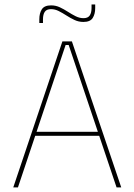

<svg xmlns="http://www.w3.org/2000/svg" viewBox="-20 -820 588 840"><path d="M38 0 253 -639H294.5L510.5 0H490L280.5 -623H267L58.5 0ZM127 -226V-243.5H421V-226ZM345 -724Q324.5 -724 306.2 -732.5Q288 -741 271 -752Q254 -763 237.2 -771.5Q220.5 -780 203 -780Q184 -780 176 -768.5Q168 -757 168 -735V-719.5H152V-735.5Q152 -762 163 -779.2Q174 -796.5 203.5 -796.5Q224 -796.5 242 -788Q260 -779.5 277 -768.5Q294 -757.5 311 -749Q328 -740.5 345.5 -740.5Q364.5 -740.5 372.5 -752.2Q380.5 -764 380.5 -785.5V-800.5H396.5V-784.5Q396.5 -758.5 385.5 -741.2Q374.5 -724 345 -724Z"/></svg>

Font: Anek Bangla Thin
Style: Regular
Weight: 250
Designer: Sulekha Rajkumar (Bangla), Yesha Goshar (Latin)
Foundry: Ek Type
Version: Version 1.003